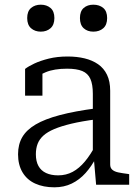

<svg xmlns="http://www.w3.org/2000/svg" viewBox="-20 -788 594 819"><path d="M391 -326V-279Q329 -271 285 -260.5Q241 -250 211.5 -237.5Q182 -225 165 -209.5Q148 -194 140.5 -174.5Q133 -155 133 -130Q133 -100 144 -80Q155 -60 176.5 -50Q198 -40 228 -40Q262 -40 290 -55Q318 -70 342.5 -99.5Q367 -129 389 -171L391 -118Q371 -79 345 -50Q319 -21 286 -5Q253 11 212 11Q165 11 130 -5Q95 -21 76 -53Q57 -85 57 -130Q57 -172 75 -203Q93 -234 132 -257Q171 -280 235 -297Q299 -314 391 -326ZM390 0 380 -115 376 -120V-388Q376 -428 365.5 -451.5Q355 -475 331 -485Q307 -495 266 -495Q211 -495 175 -480Q139 -465 120 -446Q118 -453 120.5 -460.5Q123 -468 129 -474.5Q135 -481 143 -485.5Q151 -490 161 -491V-380H87V-494Q101 -505 126.5 -517Q152 -529 188 -538Q224 -547 269 -547Q308 -547 341 -539Q374 -531 398.5 -514Q423 -497 436.5 -469Q450 -441 450 -401V-86Q450 -72 459 -64Q468 -56 485 -52.5Q502 -49 526 -46L531 -45V0ZM212 -711Q212 -682 195.5 -667.5Q179 -653 154 -653Q129 -653 112.5 -667.5Q96 -682 96 -711Q96 -740 112.5 -754Q129 -768 154 -768Q179 -768 195.5 -754Q212 -740 212 -711ZM437 -711Q437 -682 420.5 -667.5Q404 -653 378 -653Q353 -653 337 -667.5Q321 -682 321 -711Q321 -740 337 -754Q353 -768 378 -768Q404 -768 420.5 -754Q437 -740 437 -711Z"/></svg>

Font: Roboto Serif SemiCondensed Light
Style: Regular
Weight: 300
Width: 4
Designer: Greg Gazdowicz
Foundry: Commercial Type
Version: Version 1.007